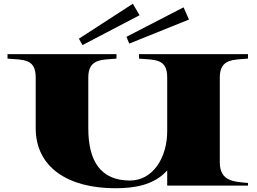

<svg xmlns="http://www.w3.org/2000/svg" viewBox="-20 -988 1366 1022"><path d="M1300 -676V-700H720V-676C806 -669 870 -676 870 -576V-290C870 -146 792 -27 672 -27C516 -27 450 -130 450 -305V-576C450 -678 526 -669 600 -676V-700H20V-676C106 -669 170 -676 170 -576V-306C170 -96 344 14 594 14C699 14 802 -4 870 -81V0H1300V-14C1226 -21 1150 -22 1150 -124V-576C1150 -678 1226 -669 1300 -676ZM723 -907 687 -968 400 -782 419 -748ZM986 -884 957 -949 653 -792 668 -756Z"/></svg>

Font: Sprat Extended Black
Style: Regular
Weight: 900
Width: 9
Designer: Ethan Nakache
Foundry: Collletttivo
Version: Version 2.000;Glyphs 3.2 (3217)